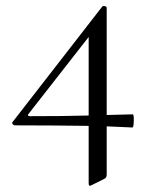

<svg xmlns="http://www.w3.org/2000/svg" viewBox="-20 -418 491 628"><path d="M29 -8Q25 -8 21.5 -12Q18 -16 22 -20L314 -396Q316 -399 322.5 -398Q329 -397 329 -392V153Q329 164 321 167L279 188Q270 193 270 182V-316L302 -338L73 -45Q70 -42 72 -40Q74 -38 78 -38Q135 -38 179.5 -38.5Q224 -39 261 -40Q298 -41 334.5 -42Q371 -43 414 -44Q417 -44 417.5 -33.5Q418 -23 417 -12Q416 -1 413 -1Q374 -3 335 -4.5Q296 -6 252.5 -6.5Q209 -7 154.5 -7.5Q100 -8 29 -8Z"/></svg>

Font: Cormorant Garamond Light
Style: Regular
Weight: 400
Version: Version 4.001